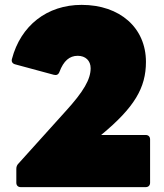

<svg xmlns="http://www.w3.org/2000/svg" viewBox="-20 -768 672 788"><path d="M578 0C589 0 596 -7 596 -18V-196C596 -207 589 -214 578 -214H395C532 -327 579 -408 579 -514C579 -654 472 -748 315 -748C173 -748 65 -663 29 -526C26 -515 31 -507 42 -504L201 -461C212 -458 220 -462 224 -473C241 -518 265 -539 299 -539C331 -539 352 -519 352 -488C352 -443 324 -393 248 -310L56 -97C50 -91 47 -84 47 -75V-18C47 -7 54 0 65 0Z"/></svg>

Font: LINE Seed Sans TH Heavy
Style: Regular
Weight: 900
Designer: Dalton Maag Ltd | Thai characters by Cadson Demak Co.,Ltd.
Foundry: Dalton Maag Ltd
Version: Version 1.003